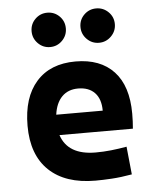

<svg xmlns="http://www.w3.org/2000/svg" viewBox="-54 -801 694 856"><g transform="rotate(-5 293.0 -372.5)"><path d="M338.9 9.8Q204.6 9.8 131.3 -59.8Q58.1 -129.4 58.1 -259.8Q58.1 -386.7 120.4 -457Q182.6 -527.3 295.9 -527.3Q406.7 -527.3 467.3 -462.4Q527.8 -397.5 527.8 -273.4Q527.8 -238.3 524.9 -206.5H196.3Q226.6 -115.2 350.6 -115.2Q385.7 -115.2 419.9 -118.9Q454.1 -122.6 489.7 -128.9L502.4 -3.9Q452.6 4.9 411.6 7.3Q370.6 9.8 338.9 9.8ZM296.9 -406.2Q252 -406.2 224.4 -378.2Q196.8 -350.1 189.9 -298.3H397.9Q397.9 -350.6 371.3 -378.4Q344.7 -406.2 296.9 -406.2ZM408.2 -601.1Q376.5 -601.1 354 -623.8Q331.5 -646.5 331.5 -678.2Q331.5 -710.4 354 -732.7Q376.5 -754.9 408.2 -754.9Q439.9 -754.9 462.6 -732.7Q485.4 -710.4 485.4 -678.2Q485.4 -646.5 462.6 -623.8Q439.9 -601.1 408.2 -601.1ZM189.5 -601.1Q157.7 -601.1 135.3 -623.8Q112.8 -646.5 112.8 -678.2Q112.8 -710.4 135.3 -732.7Q157.7 -754.9 189.5 -754.9Q221.2 -754.9 243.7 -732.7Q266.1 -710.4 266.1 -678.2Q266.1 -646.5 243.7 -623.8Q221.2 -601.1 189.5 -601.1Z"/></g></svg>

Font: Caskaydia Cove
Style: Bold
Weight: 700
Monospace: yes
Designer: Aaron Bell
Foundry: Saja Typeworks
Version: Version 4.300; ttfautohint (v1.8.3)